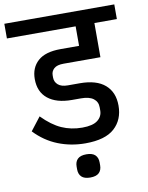

<svg xmlns="http://www.w3.org/2000/svg" viewBox="-115 -766 783 1018"><g transform="rotate(-10 276.0 -257.0)"><path d="M294 1Q216 1 147 -26.5Q78 -54 24 -111L79 -182Q131 -129 181.5 -106.5Q232 -84 292 -84Q349 -84 375 -104.5Q401 -125 401 -157V-174Q401 -204 378.5 -221Q356 -238 312 -238H263Q180 -238 134 -275Q88 -312 88 -381Q88 -442 128 -478Q168 -514 250 -514H350V-619H-20V-698H572V-619H451V-435H252Q217 -435 201 -420.5Q185 -406 185 -385V-372Q185 -349 202.5 -333.5Q220 -318 255 -318H319Q409 -318 455 -278Q501 -238 501 -166Q501 -90 451 -44.5Q401 1 294 1ZM288 184Q256 184 241 169.5Q226 155 226 129V114Q226 88 241 73.5Q256 59 288 59Q320 59 335 73.5Q350 88 350 114V129Q350 155 335 169.5Q320 184 288 184Z"/></g></svg>

Font: IBM Plex Sans Devanagari Medium
Style: Regular
Weight: 500
Designer: Mike Abbink, Paul van der Laan, Pieter van Rosmalen, Erin McLaughlin
Foundry: Bold Monday
Version: Version 1.1